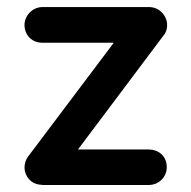

<svg xmlns="http://www.w3.org/2000/svg" viewBox="-20 -527 544 547"><path d="M202.6 -405.3H304.2L60.1 -81.1C52.7 -71.3 50.3 -61 49.8 -49.8C49.8 -27.3 66.9 -0.5 100.1 -0.5V0H404.3C430.2 0 455.1 -20.5 455.1 -50.8C455.1 -84.5 429.2 -101.1 404.3 -101.1H202.1L442.9 -421.9C451.2 -431.2 456.1 -440.9 456.1 -456.1C456.1 -481.9 434.1 -506.8 405.3 -506.8H100.1C72.8 -506.8 49.8 -482.4 49.8 -456.1C49.8 -426.8 71.3 -405.3 100.1 -405.3Z"/></svg>

Font: LOB TGL 0-17
Style: Regular
Weight: 400
Designer: Peter Wiegel + adaptations and expanded glyphset by Studio LOB
Foundry: Peter Wiegel + adaptations and expanded glyphset by Studio LOB
Version: Version 1.003;Glyphs 3.1.2 (3151)